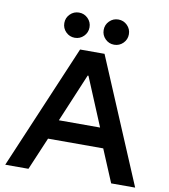

<svg xmlns="http://www.w3.org/2000/svg" viewBox="-93 -947 900 1025"><g transform="rotate(10 357.0 -434.0)"><path d="M5 0 291.7 -675H424.2L709.2 0H579.2L505 -176.7H205.8L130.8 0ZM245.8 -283.3H469.2L360 -545H355.8ZM465.8 -731.7Q437.5 -731.7 417.5 -751.7Q397.5 -771.7 397.5 -800Q397.5 -828.3 417.5 -848.3Q437.5 -868.3 465.8 -868.3Q494.2 -868.3 514.2 -848.3Q534.2 -828.3 534.2 -800Q534.2 -771.7 514.2 -751.7Q494.2 -731.7 465.8 -731.7ZM252.5 -731.7Q224.2 -731.7 204.2 -751.7Q184.2 -771.7 184.2 -800Q184.2 -828.3 204.2 -848.3Q224.2 -868.3 252.5 -868.3Q280.8 -868.3 300.8 -848.3Q320.8 -828.3 320.8 -800Q320.8 -771.7 300.8 -751.7Q280.8 -731.7 252.5 -731.7Z"/></g></svg>

Font: Funnel Display SemiBold
Style: Regular
Weight: 600
Designer: NORD ID, Kristian Moeller
Foundry: Dicotype
Version: Version 1.000